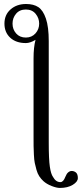

<svg xmlns="http://www.w3.org/2000/svg" viewBox="-20 -718 405 950"><path d="M2 -601.1C2 -572.4 11.5 -549.2 30.5 -531.5C49.6 -513.8 75.4 -504.9 107.9 -504.9C122.2 -504.9 138.2 -510.3 155.8 -521C149.3 -496.6 146 -466 146 -429.2V-43.9C146 -22.1 146.1 -5.9 146.2 4.9C146.4 15.6 146.9 29.8 147.7 47.4C148.5 64.9 150 78.7 152.1 88.6C154.2 98.6 157 109.7 160.4 122.1C163.8 134.4 168.5 145.1 174.3 154.1C180.2 163 187 171.1 194.8 178.2C205.6 188 219.2 196 235.6 202.4C252 208.7 265.5 211.9 275.9 211.9C301.9 211.9 323.3 206.8 340.1 196.5C356.9 186.3 365.2 175.1 365.2 163.1C365.2 150.1 362.1 141 356 135.7C349.8 130.5 342.4 127.9 334 127.9C328.8 127.9 324 129.6 319.6 133.1C315.2 136.5 312 139.9 310.1 143.3C308.1 146.7 305.8 151.4 303.2 157.2C296.7 174.5 288.6 183.1 278.8 183.1C263.8 183.1 251.6 174.5 242.2 157.2C235.4 147.8 230.1 131 226.6 106.9C223 82.8 221.2 42.8 221.2 -13.2V-514.2C221.2 -561 216.6 -598.2 207.3 -625.7C198 -653.2 185.5 -672.2 169.9 -682.6C154.3 -693 134 -698.2 108.9 -698.2C78.3 -698.2 52.8 -689.4 32.5 -671.6C12.1 -653.9 2 -630.4 2 -601.1ZM173.8 -601.1C173.8 -582.5 167.7 -566.4 155.5 -552.7C143.3 -539.1 127.4 -532.2 107.9 -532.2C87.7 -532.2 71.7 -539 59.8 -552.5C47.9 -566 42 -582.2 42 -601.1C42 -620 47.9 -636.3 59.6 -650.1C71.3 -664 87.4 -670.9 107.9 -670.9C128.7 -670.9 144.9 -663.7 156.5 -649.4C168.1 -635.1 173.8 -619 173.8 -601.1Z"/></svg>

Font: Linux Biolinum G
Style: Bold
Weight: 700
Designer: Philipp H. Poll
Foundry: Philipp H. Poll
Version: Version 1.1.0